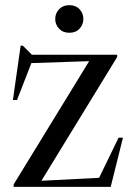

<svg xmlns="http://www.w3.org/2000/svg" viewBox="-20 -724 512 744"><path d="M33 0V-9.5L325.5 -487L101.5 -479.5L46 -336.5H30L60 -547H68.5L103.5 -512H434V-503L140.5 -23.5L364 -35L439.5 -190.5H456.5L409 0ZM248.5 -597Q224 -597 209 -612.8Q194 -628.5 194 -650.5Q194 -672.5 209 -688.2Q224 -704 248.5 -704Q273.5 -704 288.2 -688.2Q303 -672.5 303 -650.5Q303 -628.5 288.2 -612.8Q273.5 -597 248.5 -597Z"/></svg>

Font: Newsreader 72pt
Style: Regular
Weight: 400
Designer: Hugues Gentile
Foundry: Production Type
Version: Version 1.003; ttfautohint (v1.8.3)